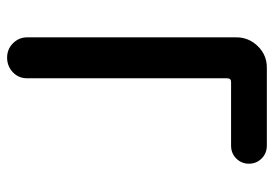

<svg xmlns="http://www.w3.org/2000/svg" viewBox="-135 -635 770 540"><g transform="rotate(90 250.0 -365.0)"><path d="M85 -56.6V-644.5Q85 -679.7 109.9 -705.1Q134.8 -730.5 169.9 -730.5H389.6Q411.1 -730.5 425.8 -715.8Q440.4 -701.2 440.4 -680.2Q440.4 -659.2 425.8 -644.5Q411.1 -629.9 389.6 -629.9H210.9Q200.2 -629.9 200.2 -619.1V-56.6Q200.2 -32.2 183.1 -16.1Q166 0 142.1 0Q118.2 0 101.6 -16.6Q85 -33.2 85 -56.6Z"/></g></svg>

Font: Rounded-X Mgen+ 1m medium
Style: Regular
Weight: 500
Designer: [Source Han Sans]
Ryoko NISHIZUKA  (kana & ideographs); Paul D. Hunt (Latin, Greek & Cyrillic); Wenlong ZHANG  (bopomofo
Version: Version 1.059.20150602